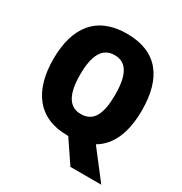

<svg xmlns="http://www.w3.org/2000/svg" viewBox="-202 -875 1136 1196"><g transform="rotate(30 366.0 -277.5)"><path d="M685 -358C685 -587 587 -725 367 -725C149 -725 47 -587 47 -359C47 -136 147 10 360 10H367L475 170H697L542 -31C641 -89 685 -204 685 -358ZM240 -358C240 -494 277 -571 367 -571C456 -571 492 -495 492 -358C492 -221 457 -147 366 -147C278 -147 240 -223 240 -358Z"/></g></svg>

Font: Noto Sans Sinhala SemiCondensed Black
Style: Regular
Weight: 900
Width: 4
Designer: Jelle Bosma - Monotype Design Team
Foundry: Monotype Imaging Inc.
Version: Version 2.006